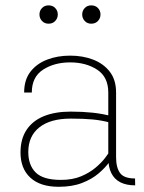

<svg xmlns="http://www.w3.org/2000/svg" viewBox="-20 -697 541 722"><path d="M243.7 -487.8Q196.3 -487.8 157 -472.7Q117.7 -457.5 94.2 -427Q70.8 -396.5 70.8 -349.1H99.6Q99.6 -407.7 142.1 -435.1Q184.6 -462.4 243.7 -462.4Q303.2 -462.4 345.2 -435.1Q387.2 -407.7 387.2 -349.1V-104Q387.2 -68.8 398.7 -45.9Q410.2 -22.9 432.6 -11.5Q455.1 0 488.3 0L487.8 -25.9Q446.3 -25.9 431.4 -46.4Q416.5 -66.9 416.5 -106V-349.1Q416.5 -396.5 393.1 -427Q369.6 -457.5 330.6 -472.7Q291.5 -487.8 243.7 -487.8ZM413.1 -122.6 396 -132.8Q389.6 -122.6 376 -104.2Q362.3 -85.9 339.6 -66.7Q316.9 -47.4 284.7 -33.9Q252.4 -20.5 209 -20.5Q142.6 -20.5 114.5 -48.1Q86.4 -75.7 86.4 -125.5Q86.4 -185.1 127.9 -218Q169.4 -251 246.1 -251Q293.5 -251 328.1 -247.8Q362.8 -244.6 396 -235.4L404.8 -258.8Q367.7 -269 328.9 -273.2Q290 -277.3 246.1 -277.3Q187.5 -277.3 145.3 -260.3Q103 -243.2 80.1 -209Q57.1 -174.8 57.1 -123.5Q57.1 -63 94.2 -28.8Q131.3 5.4 200.7 5.4Q251.5 5.4 288.6 -9Q325.7 -23.4 350.8 -44.9Q376 -66.4 391.1 -87.6Q406.2 -108.9 413.1 -122.6ZM128.4 -642.6Q128.4 -628.4 137.9 -618.2Q147.5 -607.9 162.6 -607.9Q178.2 -607.9 187.7 -618.2Q197.3 -628.4 197.3 -642.6Q197.3 -656.7 187.7 -666.7Q178.2 -676.8 162.6 -676.8Q147.5 -676.8 137.9 -666.7Q128.4 -656.7 128.4 -642.6ZM289.1 -642.6Q289.1 -628.4 298.6 -618.2Q308.1 -607.9 323.2 -607.9Q338.9 -607.9 348.4 -618.2Q357.9 -628.4 357.9 -642.6Q357.9 -656.7 348.4 -666.7Q338.9 -676.8 323.2 -676.8Q308.1 -676.8 298.6 -666.7Q289.1 -656.7 289.1 -642.6Z"/></svg>

Font: Estedad-FD-VF Thin
Style: Regular
Weight: 100
Designer: Amin Abedi
Version: Version 5.0